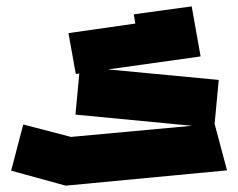

<svg xmlns="http://www.w3.org/2000/svg" viewBox="-20 -583 748 603"><path d="M187 0H186L15 -47L53 -192L203 -153L583 -188L217 -223L229 -352L218 -351L195 -479L405 -509L400 -538L582 -563L610 -406L605 -405L319 -365L667 -332L654 -194L693 -48Z"/></svg>

Font: Blaka Ink
Style: Regular
Weight: 400
Designer: Mohamed Gaber
Foundry: Kief Type Foundry
Version: Version 1.003; ttfautohint (v1.8.4.7-5d5b)